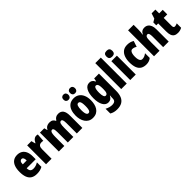

<svg xmlns="http://www.w3.org/2000/svg" viewBox="276 -2257 3978 3978"><g transform="rotate(-45 2265.0 -268.0)"><path d="M246 -562Q312 -562 359 -532.5Q406 -503 430.5 -447Q455 -391 455 -310V-225H191Q191 -170 214 -144.5Q237 -119 285 -119Q323 -119 356 -129Q389 -139 427 -162V-30Q391 -9 350 0.5Q309 10 261 10Q181 10 130.5 -22.5Q80 -55 56 -118.5Q32 -182 32 -274Q32 -367 56 -431Q80 -495 128 -528.5Q176 -562 246 -562ZM250 -437Q225 -437 208 -415Q191 -393 191 -339H305Q305 -374 298 -395.5Q291 -417 279 -427Q267 -437 250 -437Z M804 -563Q814 -563 824 -562Q834 -561 849 -557L836 -383Q826 -386 814 -387.5Q802 -389 786 -389Q762 -389 745 -382Q728 -375 716.5 -360.5Q705 -346 700 -325.5Q695 -305 695 -278V0H533V-553H657L680 -465H688Q698 -488 714.5 -510.5Q731 -533 754 -548Q777 -563 804 -563Z M1449 -563Q1523 -563 1560 -513Q1597 -463 1597 -360V0H1435V-307Q1435 -363 1424.5 -391Q1414 -419 1391 -419Q1357 -419 1345 -381.5Q1333 -344 1333 -264V0H1171V-307Q1171 -344 1166.5 -369Q1162 -394 1152.5 -406.5Q1143 -419 1128 -419Q1106 -419 1093 -401.5Q1080 -384 1074.5 -346.5Q1069 -309 1069 -248V0H907V-553H1034L1052 -485H1061Q1072 -511 1091 -528Q1110 -545 1136.5 -554Q1163 -563 1195 -563Q1244 -563 1272.5 -542.5Q1301 -522 1314 -490H1325Q1344 -525 1374.5 -544Q1405 -563 1449 -563Z M2129 -278Q2129 -225 2117.5 -173.5Q2106 -122 2080 -80.5Q2054 -39 2010.5 -14.5Q1967 10 1903 10Q1844 10 1801.5 -14Q1759 -38 1731.5 -79Q1704 -120 1691 -171.5Q1678 -223 1678 -278Q1678 -358 1701 -422.5Q1724 -487 1774 -525Q1824 -563 1905 -563Q1972 -563 2022.5 -529.5Q2073 -496 2101 -432.5Q2129 -369 2129 -278ZM1842 -276Q1842 -227 1848.5 -193Q1855 -159 1869 -142Q1883 -125 1904 -125Q1927 -125 1940 -142Q1953 -159 1959 -193Q1965 -227 1965 -278Q1965 -329 1959 -362Q1953 -395 1940 -411.5Q1927 -428 1904 -428Q1872 -428 1857 -391Q1842 -354 1842 -276ZM1735 -690Q1735 -727 1754.5 -747Q1774 -767 1806 -767Q1840 -767 1859.5 -746Q1879 -725 1879 -690Q1879 -656 1859.5 -635Q1840 -614 1806 -614Q1774 -614 1754.5 -634Q1735 -654 1735 -690ZM1928 -690Q1928 -727 1947.5 -747Q1967 -767 2000 -767Q2035 -767 2054 -746Q2073 -725 2073 -690Q2073 -656 2054 -635Q2035 -614 2000 -614Q1966 -614 1947 -634.5Q1928 -655 1928 -690Z M2359 -563Q2398 -563 2424.5 -546Q2451 -529 2474 -484H2483L2496 -553H2636V-49Q2636 44 2609.5 108.5Q2583 173 2527 206.5Q2471 240 2381 240Q2332 240 2292.5 229.5Q2253 219 2218 198V59Q2262 82 2300.5 92Q2339 102 2376 102Q2420 102 2447 81.5Q2474 61 2474 11V5Q2474 -12 2475.5 -34Q2477 -56 2479 -71H2474Q2452 -28 2424.5 -9Q2397 10 2354 10Q2280 10 2237 -66Q2194 -142 2194 -272Q2194 -408 2237.5 -485.5Q2281 -563 2359 -563ZM2412 -424Q2395 -424 2383 -407.5Q2371 -391 2364.5 -357Q2358 -323 2358 -270Q2358 -200 2372 -164.5Q2386 -129 2413 -129Q2429 -129 2440.5 -136.5Q2452 -144 2459.5 -159.5Q2467 -175 2470.5 -199Q2474 -223 2474 -256V-285Q2474 -335 2467.5 -365.5Q2461 -396 2447.5 -410Q2434 -424 2412 -424Z M2898 0H2736V-760H2898Z M3162 -553V0H3000V-553ZM3081 -776Q3126 -776 3146.5 -754.5Q3167 -733 3167 -691Q3167 -649 3145.5 -628Q3124 -607 3081 -607Q3038 -607 3016.5 -628Q2995 -649 2995 -691Q2995 -734 3015.5 -755Q3036 -776 3081 -776Z M3468 10Q3394 10 3344.5 -20Q3295 -50 3270.5 -113Q3246 -176 3246 -274Q3246 -355 3269.5 -420.5Q3293 -486 3342.5 -524.5Q3392 -563 3471 -563Q3517 -563 3554 -552.5Q3591 -542 3624 -521L3581 -392Q3556 -409 3532 -417Q3508 -425 3482 -425Q3460 -425 3444 -407.5Q3428 -390 3419 -356.5Q3410 -323 3410 -274Q3410 -226 3418.5 -193.5Q3427 -161 3444 -144.5Q3461 -128 3486 -128Q3518 -128 3549 -140.5Q3580 -153 3610 -177V-39Q3580 -14 3544.5 -2Q3509 10 3468 10Z M3859 -621Q3859 -587 3856 -552.5Q3853 -518 3846 -485H3855Q3866 -511 3883 -528.5Q3900 -546 3923 -554.5Q3946 -563 3975 -563Q4023 -563 4057 -539Q4091 -515 4109 -470Q4127 -425 4127 -360V0H3965V-308Q3965 -364 3954.5 -391.5Q3944 -419 3922 -419Q3895 -419 3881.5 -401.5Q3868 -384 3863.5 -347Q3859 -310 3859 -253V0H3697V-760H3859Z M4441 -130Q4456 -130 4474 -135Q4492 -140 4512 -149V-21Q4485 -6 4455.5 2Q4426 10 4392 10Q4338 10 4304 -11Q4270 -32 4254.5 -74.5Q4239 -117 4239 -182V-420H4183V-506L4253 -548L4291 -664H4401V-553H4505V-420H4401V-184Q4401 -157 4411 -143.5Q4421 -130 4441 -130Z"/></g></svg>

Font: Noto Sans Khmer ExtraCondensed Black
Style: Regular
Weight: 900
Width: 2
Designer: Danh Hong and the Monotype Design Team
Foundry: Monotype Imaging Inc.
Version: Version 2.004